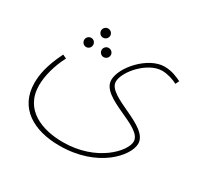

<svg xmlns="http://www.w3.org/2000/svg" viewBox="-137 -567 995 962"><g transform="rotate(30 361.0 -85.5)"><path d="M230 -348C245 -348 257 -360 257 -375C257 -389 245 -401 230 -401C216 -401 204 -389 204 -375C204 -360 216 -348 230 -348ZM46 19C46 164 162 230 311 230C532 230 649 94 649 24C649 -79 396 -104 396 -190C396 -249 488 -353 571 -353C601 -353 639 -341 660 -329L670 -350C649 -360 615 -377 571 -377C477 -377 372 -261 372 -186C372 -81 624 -60 624 26C624 82 512 206 317 206C198 206 72 160 72 18C72 -35 89 -101 122 -165L100 -175C54 -83 46 -24 46 19ZM180 -265C195 -265 206 -277 206 -292C206 -306 195 -318 180 -318C166 -318 154 -306 154 -292C154 -277 166 -265 180 -265ZM281 -265C296 -265 308 -277 308 -292C308 -306 296 -318 281 -318C267 -318 255 -306 255 -292C255 -277 267 -265 281 -265Z"/></g></svg>

Font: Noto Sans Arabic UI SmCn Th
Style: Regular
Weight: 100
Width: 4
Designer: Monotype Design Team, Nadine Chahine and Nizar Qandah
Foundry: Monotype Imaging Inc.
Version: Version 2.010